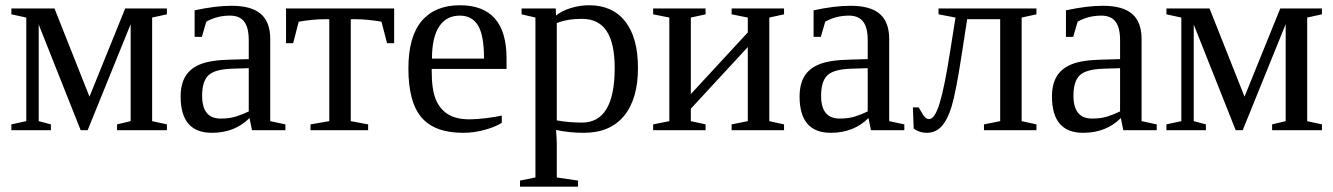

<svg xmlns="http://www.w3.org/2000/svg" viewBox="-20 -491 5028 724"><path d="M79.1 -424.8 22.9 -437V-459H185.5L317.4 -126.5L452.1 -459H609.4V-437L553.7 -424.8V-34.2L609.4 -22V0H421.4V-22L472.7 -34.2V-399.9L310.5 0H284.2L126 -398.4V-34.2L171.9 -22V0H22.9V-22L79.1 -34.2Z M853 -469.2Q928.2 -469.2 963.6 -438.5Q999 -407.7 999 -344.2V-34.2L1056.2 -22V0H930.2L920.9 -45.9Q865.2 9.8 778.8 9.8Q661.1 9.8 661.1 -127Q661.1 -172.9 679 -202.9Q696.8 -232.9 735.8 -248.8Q774.9 -264.6 849.1 -266.1L918 -268.1V-339.8Q918 -387.2 900.6 -409.7Q883.3 -432.1 847.2 -432.1Q798.3 -432.1 757.8 -409.2L741.2 -352.1H713.9V-452.1Q793 -469.2 853 -469.2ZM918 -233.9 854 -231.9Q788.6 -229.5 765.4 -206.5Q742.2 -183.6 742.2 -129.9Q742.2 -43.9 812 -43.9Q845.2 -43.9 869.4 -51.5Q893.6 -59.1 918 -70.8Z M1466.3 -459V-328.1H1439.5L1418.5 -409.2Q1364.3 -418.5 1321.3 -418.5H1302.7V-34.2L1368.2 -22V0H1150.9V-22L1221.7 -34.2V-418.5H1203.6Q1160.6 -418.5 1106.4 -409.2L1085.4 -328.1H1058.6V-459Z M1607.9 -231V-222.2Q1607.9 -154.8 1622.8 -117.4Q1637.7 -80.1 1668.7 -60.5Q1699.7 -41 1750 -41Q1776.4 -41 1812.5 -45.4Q1848.6 -49.8 1872.1 -55.2V-27.8Q1848.6 -12.7 1808.3 -1.5Q1768.1 9.8 1726.1 9.8Q1619.1 9.8 1569.6 -47.9Q1520 -105.5 1520 -232.9Q1520 -353 1570.3 -412.1Q1620.6 -471.2 1713.9 -471.2Q1890.1 -471.2 1890.1 -271V-231ZM1713.9 -432.1Q1663.1 -432.1 1636 -391.1Q1608.9 -350.1 1608.9 -270H1805.2Q1805.2 -357.4 1782.7 -394.8Q1760.3 -432.1 1713.9 -432.1Z M1999 -424.8 1946.8 -437V-459H2075.7L2076.7 -432.1Q2097.2 -449.7 2131.6 -460.4Q2166 -471.2 2201.7 -471.2Q2289.6 -471.2 2337.6 -410.2Q2385.7 -349.1 2385.7 -234.9Q2385.7 -118.2 2333.3 -54.2Q2280.8 9.8 2181.6 9.8Q2126.5 9.8 2076.7 -1Q2079.6 34.2 2079.6 54.2V178.2L2159.7 189.9V212.9H1940.9V189.9L1999 178.2ZM2297.9 -234.9Q2297.9 -328.6 2267.3 -374.3Q2236.8 -419.9 2174.8 -419.9Q2117.7 -419.9 2079.6 -403.8V-37.1Q2123 -28.8 2174.8 -28.8Q2297.9 -28.8 2297.9 -234.9Z M2503.9 -424.8 2442.9 -437V-459H2640.6V-437L2585 -424.8V-136.2L2799.8 -368.7V-424.8L2738.8 -437V-459H2936.5V-437L2880.9 -424.8V-34.2L2936.5 -22V0H2738.8V-22L2799.8 -34.2V-313.5L2585 -81.1V-34.2L2640.6 -22V0H2442.9V-22L2503.9 -34.2Z M3187 -469.2Q3262.2 -469.2 3297.6 -438.5Q3333 -407.7 3333 -344.2V-34.2L3390.1 -22V0H3264.2L3254.9 -45.9Q3199.2 9.8 3112.8 9.8Q2995.1 9.8 2995.1 -127Q2995.1 -172.9 3012.9 -202.9Q3030.8 -232.9 3069.8 -248.8Q3108.9 -264.6 3183.1 -266.1L3252 -268.1V-339.8Q3252 -387.2 3234.6 -409.7Q3217.3 -432.1 3181.2 -432.1Q3132.3 -432.1 3091.8 -409.2L3075.2 -352.1H3047.9V-452.1Q3127 -469.2 3187 -469.2ZM3252 -233.9 3188 -231.9Q3122.6 -229.5 3099.4 -206.5Q3076.2 -183.6 3076.2 -129.9Q3076.2 -43.9 3146 -43.9Q3179.2 -43.9 3203.4 -51.5Q3227.5 -59.1 3252 -70.8Z M3483.4 -42Q3504.9 -42 3523.2 -101.6Q3541.5 -161.1 3562.5 -295.4L3583 -424.8L3519 -437V-459H3888.2V-437L3832.5 -424.8V-34.2L3888.2 -22V0H3690.4V-22L3751.5 -34.2V-418.5H3627L3606 -282.2Q3584 -140.6 3568.6 -90.1Q3553.2 -39.6 3530.8 -14.9Q3508.3 9.8 3475.1 9.8Q3459 9.8 3445.6 4.6Q3432.1 -0.5 3425.3 -6.3L3422.4 -85.9H3444.3L3459.5 -60.1Q3462.4 -54.7 3469 -48.3Q3475.6 -42 3483.4 -42Z M4138.7 -469.2Q4213.9 -469.2 4249.3 -438.5Q4284.7 -407.7 4284.7 -344.2V-34.2L4341.8 -22V0H4215.8L4206.5 -45.9Q4150.9 9.8 4064.5 9.8Q3946.8 9.8 3946.8 -127Q3946.8 -172.9 3964.6 -202.9Q3982.4 -232.9 4021.5 -248.8Q4060.5 -264.6 4134.8 -266.1L4203.6 -268.1V-339.8Q4203.6 -387.2 4186.3 -409.7Q4168.9 -432.1 4132.8 -432.1Q4084 -432.1 4043.5 -409.2L4026.9 -352.1H3999.5V-452.1Q4078.6 -469.2 4138.7 -469.2ZM4203.6 -233.9 4139.6 -231.9Q4074.2 -229.5 4051 -206.5Q4027.8 -183.6 4027.8 -129.9Q4027.8 -43.9 4097.7 -43.9Q4130.9 -43.9 4155 -51.5Q4179.2 -59.1 4203.6 -70.8Z M4434.6 -424.8 4378.4 -437V-459H4541L4672.9 -126.5L4807.6 -459H4964.8V-437L4909.2 -424.8V-34.2L4964.8 -22V0H4776.9V-22L4828.1 -34.2V-399.9L4666 0H4639.6L4481.4 -398.4V-34.2L4527.3 -22V0H4378.4V-22L4434.6 -34.2Z"/></svg>

Font: Liberation Serif
Style: Regular
Weight: 400
Designer: Steve Matteson
Foundry: Ascender Corporation
Version: Version 2.1.5